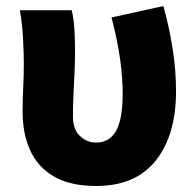

<svg xmlns="http://www.w3.org/2000/svg" viewBox="-20 -603 651 637"><path d="M299 14Q212 14 158 -18Q104 -50 79.5 -105.5Q55 -161 55 -231Q55 -272 57 -312Q59 -352 59 -392Q59 -426 56.5 -474Q54 -522 46 -569H218Q225 -540 227 -504Q229 -468 229 -427Q229 -405 227.5 -370Q226 -335 224 -294.5Q222 -254 222 -216Q222 -175 244.5 -152.5Q267 -130 299 -130Q343 -130 365 -168.5Q387 -207 387 -292Q387 -345 378.5 -406.5Q370 -468 350 -545L522 -583Q541 -515 552.5 -443Q564 -371 564 -300Q564 -155 497 -70.5Q430 14 299 14Z"/></svg>

Font: Source Han Sans TC Heavy
Style: Regular
Weight: 900
Designer: Ryoko NISHIZUKA Ë•øÂ°öÊ∂ºÂ≠ê (kana, bopomofo & ideographs); Paul D. Hunt (Latin, Greek & Cyrillic); Sandoll Communicatio
Foundry: Adobe
Version: Version 2.004;hotconv 1.0.118;makeotfexe 2.5.65603